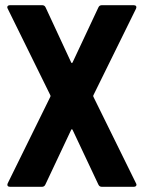

<svg xmlns="http://www.w3.org/2000/svg" viewBox="-20 -720 554 740"><path d="M19 0H141C147 0 152 -2 155 -9L254 -219C256 -223 258 -223 260 -219L359 -9C362 -2 367 0 373 0H495C502 0 506 -3 506 -8C506 -10 505 -12 504 -14L340 -347C339 -350 339 -350 340 -353L504 -686C508 -695 504 -700 495 -700H373C367 -700 362 -698 359 -691L260 -480C258 -476 256 -476 254 -480L156 -691C153 -698 148 -700 142 -700H19C12 -700 8 -697 8 -692C8 -690 9 -688 10 -686L174 -353C175 -350 175 -350 174 -347L10 -14C6 -5 10 0 19 0Z"/></svg>

Font: Barlow Semi Condensed
Style: Bold
Weight: 700
Width: 4
Designer: Jeremy Tribby
Foundry: Tribby Type
Version: Version 1.422;hotconv 1.0.109;makeotfexe 2.5.65596